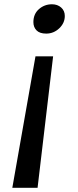

<svg xmlns="http://www.w3.org/2000/svg" viewBox="-20 -688 375 920"><path d="M39 212 150 -418H234.5L160 212ZM201.5 -527Q170 -527 155 -542.5Q140 -558 140 -582Q140 -621 166.5 -644.2Q193 -667.5 229 -667.5Q255.5 -667.5 273 -652Q290.5 -636.5 290.5 -611.5Q290.5 -577.5 263.8 -552.2Q237 -527 201.5 -527Z"/></svg>

Font: Koeln Type Sans
Style: Italic
Weight: 400
Italic angle: -7.5°
Designer: Eben Sorkin
Foundry: Eben Sorkin
Version: Version 2.001